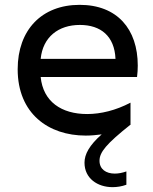

<svg xmlns="http://www.w3.org/2000/svg" viewBox="-20 -555 632 793"><path d="M334 5C356 5 378 3 400 0C349 45 329 82 329 117C329 182 383 218 445 218C463 218 483 215 502 208V153C485 159 469 162 454 162C418 162 391 144 391 109C391 74 418 40 520 -41L519 -42V-131C458 -99 396 -84 340 -84C234 -84 158 -135 148 -237H546C548 -253 549 -269 549 -284C549 -435 464 -535 309 -535C152 -535 53 -431 53 -269C53 -86 180 5 334 5ZM457 -312H148C157 -402 221 -452 310 -452C396 -452 453 -406 457 -312Z"/></svg>

Font: Chess Sans Medium
Style: Regular
Weight: 500
Designer: Wolf Bōese
Foundry: Wolf Bōese
Version: Version 7.223;Glyphs 3.3 (3306)